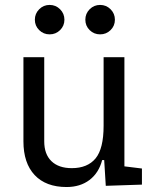

<svg xmlns="http://www.w3.org/2000/svg" viewBox="-20 -750 626 780"><path d="M250.5 9.8Q166.5 9.8 120.8 -38.8Q75.2 -87.4 75.2 -175.8V-517.6H159.7V-175.8Q159.7 -123.5 189 -95.2Q218.3 -66.9 271.5 -66.9Q335.4 -66.9 368.2 -106.4Q400.9 -146 400.9 -239.3V-517.6H485.4V-74.2L556.6 -65.4V0L409.7 4.9L403.3 -99.6H395Q381.3 -47.4 343.5 -18.8Q305.7 9.8 250.5 9.8ZM181.6 -610.4Q156.7 -610.4 139.2 -627.7Q121.6 -645 121.6 -669.9Q121.6 -694.8 139.2 -712.4Q156.7 -730 181.6 -730Q206.5 -730 224.1 -712.4Q241.7 -694.8 241.7 -669.9Q241.7 -645 224.1 -627.7Q206.5 -610.4 181.6 -610.4ZM386.7 -610.4Q361.8 -610.4 344.2 -627.7Q326.7 -645 326.7 -669.9Q326.7 -694.8 344.2 -712.4Q361.8 -730 386.7 -730Q411.6 -730 429.2 -712.4Q446.8 -694.8 446.8 -669.9Q446.8 -645 429.2 -627.7Q411.6 -610.4 386.7 -610.4Z"/></svg>

Font: Cascadia Code PL SemiLight
Style: Regular
Weight: 350
Monospace: yes
Designer: Aaron Bell
Foundry: Saja Typeworks
Version: Version 2404.023; ttfautohint (v1.8.4)